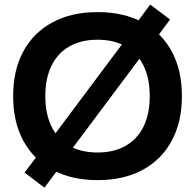

<svg xmlns="http://www.w3.org/2000/svg" viewBox="-20 -794 847 857"><path d="M178.3 43.7 89.7 -23.7 152.4 -106.7 156.3 -103.7 595 -690.3 591 -693.3 650.4 -773.7 739 -707 677 -623.3 673 -626.3 234.3 -39.7 238.3 -36.7ZM415.3 10Q299.7 10 214.8 -35.5Q130 -81 84.3 -165.3Q38.7 -249.7 38.7 -365Q38.7 -481 84.3 -565Q130 -649 214.8 -694.5Q299.7 -740 415.3 -740Q532 -740 616.3 -694.5Q700.7 -649 746.3 -565Q792 -481 792 -365Q792 -249.7 746.3 -165.3Q700.7 -81 616.3 -35.5Q532 10 415.3 10ZM415.3 -113.3Q488.7 -113.3 541 -143.3Q593.4 -173.3 620.9 -229.5Q648.4 -285.7 648.4 -365Q648.4 -444.3 620.9 -500.5Q593.4 -556.7 541 -586.7Q488.7 -616.7 415.3 -616.7Q342 -616.7 289.6 -586.7Q237.3 -556.7 209.8 -500.5Q182.3 -444.3 182.3 -365Q182.3 -285.7 209.8 -229.5Q237.3 -173.3 289.6 -143.3Q342 -113.3 415.3 -113.3Z"/></svg>

Font: M PLUS 2 Thin
Style: Regular
Weight: 100
Designer: Coji Morishita
Foundry: UNDERFOREST DESIGN
Version: Version 1.001